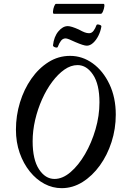

<svg xmlns="http://www.w3.org/2000/svg" viewBox="-20 -967 623 1000"><path d="M301 13Q254 13 211.5 -9.5Q169 -32 135.5 -73.5Q102 -115 82.5 -170.5Q63 -226 63 -292Q63 -365 84 -433.5Q105 -502 143 -556.5Q181 -611 232.5 -643.5Q284 -676 345 -676Q409 -676 463 -637Q517 -598 550 -528.5Q583 -459 583 -370Q583 -296 561 -227.5Q539 -159 500 -105Q461 -51 410 -19Q359 13 301 13ZM264 -35Q306 -35 347.5 -70.5Q389 -106 423 -164.5Q457 -223 477.5 -293.5Q498 -364 498 -434Q498 -528 464.5 -578Q431 -628 384 -628Q349 -628 315.5 -604.5Q282 -581 252 -541Q222 -501 199 -449.5Q176 -398 163 -342Q150 -286 150 -231Q150 -136 183 -85.5Q216 -35 264 -35ZM281 -723Q279 -717 267.5 -720.5Q256 -724 256 -731Q261 -776 284 -803.5Q307 -831 333 -831Q351 -831 391 -813Q409 -803 421 -798.5Q433 -794 444 -794Q458 -794 467.5 -807Q477 -820 482 -835Q484 -842 496.5 -838.5Q509 -835 508 -829Q504 -804 492.5 -781Q481 -758 465 -743.5Q449 -729 432 -729Q416 -729 372 -748Q333 -767 322 -767Q307 -767 297.5 -754.5Q288 -742 281 -723ZM261 -895Q255 -895 256 -908Q257 -921 262 -934Q267 -947 272 -947H519Q525 -947 523.5 -934Q522 -921 516.5 -908Q511 -895 505 -895Z"/></svg>

Font: Junicode Two Beta Condensed Medium
Style: Italic
Weight: 500
Width: 3
Italic angle: -9°
Version: Version 1.053; ttfautohint (v1.8.4)